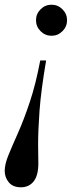

<svg xmlns="http://www.w3.org/2000/svg" viewBox="-31 -474 359 816"><path d="M165 -217Q143 -87 137 -3.5Q131 80 131 138Q131 163 131.5 186.5Q132 210 132 220Q132 272 112 297Q92 322 58 322Q24 322 6.5 301Q-11 280 -11 252Q-11 224 5 185Q21 146 45.5 91Q70 36 95.5 -40Q121 -116 140 -217ZM188 -454Q215 -454 234.5 -434.5Q254 -415 254 -388Q254 -361 234.5 -341.5Q215 -322 188 -322Q161 -322 141.5 -341.5Q122 -361 122 -388Q122 -415 141.5 -434.5Q161 -454 188 -454Z"/></svg>

Font: Libre Bodoni
Style: Italic
Weight: 400
Italic angle: -13°
Designer: Pablo Impallari, Rodrigo Fuenzalida
Foundry: Impallari Type
Version: Version 2.005;gftools[0.9.23]